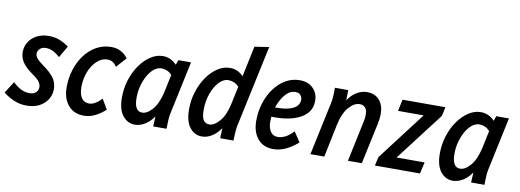

<svg xmlns="http://www.w3.org/2000/svg" viewBox="-75 -1077 3875 1431"><g transform="rotate(10 1862.5 -361.0)"><path d="M-16 -57 40 -145Q68 -117 99.5 -100.5Q131 -84 166 -84Q197 -84 214.5 -100Q232 -116 232 -140Q232 -160 219.5 -179Q207 -198 171 -223Q110 -266 87 -301.5Q64 -337 64 -378Q64 -420 85.5 -454Q107 -488 145.5 -508.5Q184 -529 236 -529Q283 -529 320.5 -513.5Q358 -498 388 -475L337 -387Q315 -408 288 -422.5Q261 -437 231 -437Q202 -437 185 -421Q168 -405 168 -384Q168 -367 181 -350Q194 -333 227 -309Q292 -263 316.5 -226.5Q341 -190 341 -143Q341 -103 320 -68Q299 -33 258.5 -11Q218 11 160 11Q110 11 65 -8Q20 -27 -16 -57Z M432 -177Q432 -246 452 -309.5Q472 -373 509 -422.5Q546 -472 597 -500.5Q648 -529 709 -529Q751 -529 783 -511.5Q815 -494 835 -465L767 -389Q741 -432 698 -432Q653 -432 617 -398Q581 -364 560.5 -310.5Q540 -257 540 -199Q540 -143 560 -114Q580 -85 616 -85Q641 -85 665.5 -100Q690 -115 711 -139L756 -63Q721 -30 679.5 -9.5Q638 11 595 11Q517 11 474.5 -41Q432 -93 432 -177Z M851 -173Q851 -243 871.5 -307Q892 -371 927.5 -421Q963 -471 1007.5 -500Q1052 -529 1099 -529Q1160 -529 1204 -482L1217 -519H1313L1229 -124Q1224 -101 1222 -81.5Q1220 -62 1220 -39L1219 0H1118L1122 -77Q1094 -35 1056.5 -12Q1019 11 980 11Q925 11 888 -35.5Q851 -82 851 -173ZM959 -185Q960 -87 1018 -87Q1057 -87 1096.5 -133Q1136 -179 1156 -268L1184 -401Q1165 -421 1145 -429Q1125 -437 1105 -437Q1075 -437 1048.5 -415.5Q1022 -394 1002 -358.5Q982 -323 970 -278Q958 -233 959 -185Z M1359 -173Q1359 -243 1379.5 -307Q1400 -371 1435 -421Q1470 -471 1514.5 -500Q1559 -529 1607 -529Q1667 -529 1709 -484L1758 -716L1867 -733L1737 -124Q1732 -101 1730 -81.5Q1728 -62 1727 -39L1726 0H1625L1628 -77Q1600 -35 1563 -12Q1526 11 1487 11Q1432 11 1395.5 -35.5Q1359 -82 1359 -173ZM1467 -187Q1467 -132 1482.5 -109.5Q1498 -87 1526 -87Q1564 -87 1604 -133Q1644 -179 1663 -268L1691 -401Q1673 -421 1652.5 -429Q1632 -437 1612 -437Q1573 -437 1540 -401.5Q1507 -366 1487 -309Q1467 -252 1467 -187Z M1867 -175Q1867 -247 1887.5 -311Q1908 -375 1944.5 -424Q1981 -473 2029.5 -501Q2078 -529 2135 -529Q2199 -529 2236.5 -491.5Q2274 -454 2274 -398Q2274 -339 2238.5 -300.5Q2203 -262 2140.5 -243Q2078 -224 1997 -224Q1985 -224 1973 -225Q1971 -206 1971 -188Q1971 -141 1990 -112.5Q2009 -84 2044 -84Q2106 -84 2163 -147L2213 -72Q2166 -30 2119.5 -9.5Q2073 11 2028 11Q1951 11 1909 -40.5Q1867 -92 1867 -175ZM2119 -437Q2076 -437 2041.5 -396.5Q2007 -356 1988 -297H1992Q2061 -297 2099.5 -309.5Q2138 -322 2154 -342Q2170 -362 2170 -385Q2170 -407 2157 -422Q2144 -437 2119 -437Z M2308 0 2392 -395Q2397 -417 2399 -437Q2401 -457 2402 -480V-519H2503L2501 -441Q2528 -483 2566 -506Q2604 -529 2644 -529Q2703 -529 2737.5 -491Q2772 -453 2772 -384Q2772 -365 2769.5 -346Q2767 -327 2764 -313L2697 0H2592L2658 -313Q2661 -325 2662 -337Q2663 -349 2663 -364Q2663 -397 2647.5 -414Q2632 -431 2607 -431Q2564 -431 2524 -385.5Q2484 -340 2465 -251L2413 0Z M2796 0 2811 -66 3089 -431H2895L2914 -519H3238L3224 -452L2945 -87H3157L3137 0Z M3257 -173Q3257 -243 3277.5 -307Q3298 -371 3333.5 -421Q3369 -471 3413.5 -500Q3458 -529 3505 -529Q3566 -529 3610 -482L3623 -519H3719L3635 -124Q3630 -101 3628 -81.5Q3626 -62 3626 -39L3625 0H3524L3528 -77Q3500 -35 3462.5 -12Q3425 11 3386 11Q3331 11 3294 -35.5Q3257 -82 3257 -173ZM3365 -185Q3366 -87 3424 -87Q3463 -87 3502.5 -133Q3542 -179 3562 -268L3590 -401Q3571 -421 3551 -429Q3531 -437 3511 -437Q3481 -437 3454.5 -415.5Q3428 -394 3408 -358.5Q3388 -323 3376 -278Q3364 -233 3365 -185Z"/></g></svg>

Font: Radio Canada Condensed Medium
Style: Italic
Weight: 500
Width: 3
Italic angle: -12°
Designer: Charles Daoud, Etienne Aubert Bonn, Alexandre Saumier Demers, Jacques Le Bailly
Foundry: Radio-Canada
Version: Version 2.104; ttfautohint (v1.8.4.7-5d5b);gftools[0.9.28.de